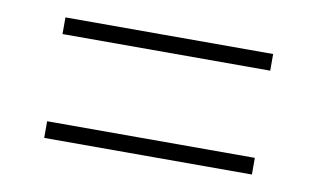

<svg xmlns="http://www.w3.org/2000/svg" viewBox="-40 -550 640 386"><g transform="rotate(10 279.5 -357.0)"><path d="M67 -446H491V-480H67ZM67 -234H491V-268H67Z"/></g></svg>

Font: Noto Serif Georgian ExtraLight
Style: Regular
Weight: 200
Designer: Monotype Design Team, Akaki Razmadze
Foundry: Google LLC
Version: Version 2.003